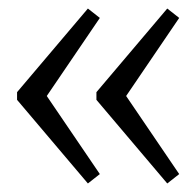

<svg xmlns="http://www.w3.org/2000/svg" viewBox="-20 -545 450 450"><path d="M186 -525 214 -503 74 -297V-343L214 -137L186 -115L20 -311V-329ZM372 -525 400 -503 260 -297V-343L400 -137L372 -115L206 -311V-329Z"/></svg>

Font: Pathway Extreme 8pt Thin 12pt ExtraLight
Style: Regular
Weight: 250
Version: Version 1.001;gftools[0.9.26]